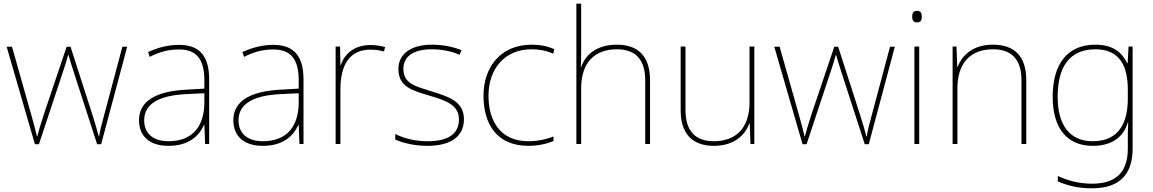

<svg xmlns="http://www.w3.org/2000/svg" viewBox="-20 -780 6246 1040"><path d="M380 -388 506 1H528L669 -527H643L544 -156C529 -99 521 -72 517 -41H515C507 -72 497 -106 481 -157L362 -527H341L216 -156C196 -95 190 -72 182 -41H180C173 -72 167 -95 150 -156L45 -527H16L169 1H191L320 -388C331 -420 339 -446 349 -482H351C361 -446 369 -423 380 -388Z M949 -537C890 -537 835 -522 782 -498L791 -472C848 -501 896 -512 949 -512C1042 -512 1087 -463 1087 -343V-300L984 -294C827 -285 733 -234 733 -129C733 -45 787 10 893 10C1001 10 1057 -42 1085 -103H1087L1091 0H1113V-350C1113 -480 1058 -537 949 -537ZM986 -270 1087 -275V-220C1085 -99 1026 -15 893 -15C808 -15 761 -58 761 -129C761 -222 850 -263 986 -270Z M1460 -537C1401 -537 1346 -522 1293 -498L1302 -472C1359 -501 1407 -512 1460 -512C1553 -512 1598 -463 1598 -343V-300L1495 -294C1338 -285 1244 -234 1244 -129C1244 -45 1298 10 1404 10C1512 10 1568 -42 1596 -103H1598L1602 0H1624V-350C1624 -480 1569 -537 1460 -537ZM1497 -270 1598 -275V-220C1596 -99 1537 -15 1404 -15C1319 -15 1272 -58 1272 -129C1272 -222 1361 -263 1497 -270Z M1985 -536C1900 -536 1845 -488 1826 -427H1824L1822 -528H1798V0H1824V-297C1824 -428 1874 -511 1985 -511C2015 -511 2035 -508 2060 -501L2066 -525C2042 -532 2017 -536 1985 -536Z M2493 -134C2493 -235 2403 -258 2315 -286C2234 -312 2165 -325 2165 -407C2165 -478 2224 -513 2320 -513C2373 -513 2432 -501 2469 -483L2480 -508C2438 -525 2383 -538 2320 -538C2208 -538 2138 -489 2138 -407C2138 -309 2213 -290 2306 -262C2394 -236 2466 -212 2466 -134C2466 -60 2416 -15 2295 -15C2233 -15 2174 -28 2121 -54V-24C2159 -7 2222 10 2295 10C2427 10 2493 -45 2493 -134Z M2842 10C2897 10 2945 -2 2978 -16V-41C2939 -25 2890 -15 2842 -15C2690 -15 2626 -125 2626 -261C2626 -409 2715 -513 2859 -513C2897 -513 2937 -507 2977 -489L2982 -514C2945 -530 2907 -538 2859 -538C2697 -538 2599 -422 2599 -261C2599 -106 2673 10 2842 10Z M3128 -496V-760H3102V0H3128V-302C3128 -446 3206 -513 3321 -513C3418 -513 3475 -462 3475 -345V0H3501V-346C3501 -477 3435 -538 3321 -538C3209 -538 3149 -480 3128 -417H3126C3127 -446 3128 -466 3128 -496Z M4066 -528H4040V-226C4040 -82 3962 -15 3847 -15C3748 -15 3693 -68 3693 -186V-528H3667V-182C3667 -57 3729 10 3847 10C3959 10 4016 -50 4039 -111H4041L4045 0H4066Z M4538 -388 4664 1H4686L4827 -527H4801L4702 -156C4687 -99 4679 -72 4675 -41H4673C4665 -72 4655 -106 4639 -157L4520 -527H4499L4374 -156C4354 -95 4348 -72 4340 -41H4338C4331 -72 4325 -95 4308 -156L4203 -527H4174L4327 1H4349L4478 -388C4489 -420 4497 -446 4507 -482H4509C4519 -446 4527 -423 4538 -388Z M4946 -721C4926 -721 4921 -706 4921 -690C4921 -673 4926 -659 4946 -659C4970 -659 4973 -673 4973 -690C4973 -706 4970 -721 4946 -721ZM4959 -528H4933V0H4959Z M5359 -538C5247 -538 5190 -478 5167 -417H5165L5161 -528H5140V0H5166V-302C5166 -446 5244 -513 5359 -513C5456 -513 5513 -462 5513 -345V0H5539V-346C5539 -477 5473 -538 5359 -538Z M5913 -538C5759 -538 5682 -430 5682 -256C5682 -81 5763 10 5899 10C5998 10 6065 -34 6089 -117H6091C6089 -78 6089 -56 6089 -17V25C6089 140 6037 215 5896 215C5821 215 5758 196 5710 173V203C5758 223 5815 240 5896 240C6056 240 6115 152 6115 25V-528H6093L6088 -437H6086C6058 -495 6010 -538 5913 -538ZM5913 -513C6048 -513 6089 -419 6089 -294V-246C6089 -136 6055 -15 5899 -15C5777 -15 5709 -99 5709 -256C5709 -417 5773 -513 5913 -513Z"/></svg>

Font: Noto Sans Syriac Eastern Thin
Style: Regular
Weight: 100
Designer: Patrick Giasson and the Monotype Design Team
Foundry: Monotype Imaging Inc.
Version: Version 3.001